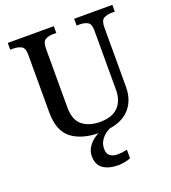

<svg xmlns="http://www.w3.org/2000/svg" viewBox="-167 -836 1067 1199"><g transform="rotate(-20 367.0 -237.0)"><path d="M378 10Q256 10 187.5 -42Q119 -94 119 -217V-603Q119 -646 97 -657.5Q75 -669 46 -669H24V-714H330V-669H309Q279 -669 257.5 -657Q236 -645 236 -599V-210Q236 -124 281 -88.5Q326 -53 398 -53Q479 -53 519 -94.5Q559 -136 559 -207V-603Q559 -646 537.5 -657.5Q516 -669 486 -669H465V-714H719V-669H698Q667 -669 645.5 -657Q624 -645 624 -599V-205Q624 -105 562 -47.5Q500 10 378 10ZM416 240Q349 240 312 213.5Q275 187 275 130Q275 99 292 72Q309 45 336 26Q363 7 393 0H456Q435 6 413.5 21.5Q392 37 377.5 60Q363 83 363 115Q363 147 382.5 161Q402 175 432 175Q445 175 461 173Q477 171 495 167V224Q479 231 455 235.5Q431 240 416 240Z"/></g></svg>

Font: Noto Serif Tamil Medium
Style: Regular
Weight: 500
Designer: Indian Type Foundry, Tom Grace, and the Monotype Design Team
Foundry: Monotype Imaging Inc.
Version: Version 2.004; ttfautohint (v1.8.4.7-5d5b)